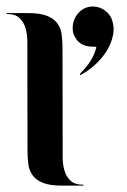

<svg xmlns="http://www.w3.org/2000/svg" viewBox="-20 -583 398 603"><path d="M175.3 0H241.2Q242.7 0 242.7 -1.5Q242.7 -2.9 241.2 -2.9Q214.8 -2.9 201.4 -15.6Q188 -28.3 182.4 -47.6Q176.8 -66.9 176.8 -89.8Q176.8 -112.8 176.8 -133.3L176.3 -432.6Q176.3 -455.1 173.6 -475.1Q170.9 -495.1 159.9 -510Q148.9 -524.9 127.2 -533.4Q105.5 -542 67.4 -542H1.5Q0 -542 0 -540.5Q0 -539.1 1.5 -539.1Q27.8 -539.1 41.3 -526.4Q54.7 -513.7 60.3 -494.4Q65.9 -475.1 65.9 -452.1Q65.9 -429.2 65.9 -408.7L66.4 -109.4Q66.4 -86.9 69.1 -66.9Q71.8 -46.9 82.8 -32Q93.8 -17.1 115.5 -8.5Q137.2 0 175.3 0ZM235.4 -356Q251.5 -371.6 264.6 -392.1Q277.8 -412.6 282.7 -436Q272.5 -436 262.9 -436.8Q253.4 -437.5 244.6 -440.7Q235.8 -443.8 228.5 -450.2Q221.2 -456.5 215.3 -466.8Q209.5 -477.1 208.5 -489.7Q207.5 -502.4 210.9 -514.4Q214.4 -526.4 221.9 -536.9Q229.5 -547.4 240.7 -554.2Q252 -561 265.1 -562.3Q278.3 -563.5 290.8 -559.6Q303.2 -555.7 313.5 -547.1Q323.7 -538.6 329.6 -525.9Q340.3 -500.5 335 -473.1Q329.6 -445.8 314 -421.4Q298.3 -397 275.9 -377.2Q253.4 -357.4 231 -346.7Q231 -350.6 231.4 -351.3Q231.9 -352.1 235.4 -356Z"/></svg>

Font: Unique
Style: Regular
Weight: 400
Designer: Anna Pocius (aka Artmaker)
Foundry: Anna Pocius
Version: Version 1.000 2013 initial release